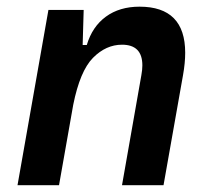

<svg xmlns="http://www.w3.org/2000/svg" viewBox="-20 -547 626 567"><path d="M31.7 0 123 -517.6H227.1L224.1 -414.1H236.3Q252.4 -468.3 292.7 -497.8Q333 -527.3 392.1 -527.3Q526.9 -527.3 526.9 -391.1Q526.9 -361.3 520.5 -325.2L462.9 0H340.3L397.5 -325.2Q400.4 -341.3 400.4 -354Q400.4 -415 340.3 -415Q293 -415 254.6 -376.2Q216.3 -337.4 196.3 -237.8L154.3 0Z"/></svg>

Font: CaskaydiaCove NFP SemiBold
Style: Italic
Weight: 600
Italic angle: -10°
Designer: Aaron Bell
Foundry: Saja Typeworks
Version: Version 2111.001; VTT 6.35;Nerd Fonts 3.1.1